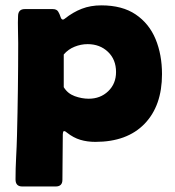

<svg xmlns="http://www.w3.org/2000/svg" viewBox="-20 -508 642 706"><path d="M575.7 -235.4Q575.7 -119.1 511.5 -52.7Q447.3 13.7 330.6 13.7Q300.8 13.7 275.4 6.1Q250 -1.5 226.6 -20Q224.6 -21.5 221.7 -23.7Q218.8 -25.9 215.8 -25.9Q212.4 -25.9 211.7 -20.8Q210.9 -15.6 210.9 -13.7L209.5 153.3Q209.5 177.7 184.6 177.7H62Q37.1 177.7 37.1 151.9Q37.1 111.3 39.3 70.8Q41.5 30.3 42.5 -9.8Q46.9 -179.7 46.9 -349.6Q46.9 -374.5 46.1 -399.7Q45.4 -424.8 46.4 -449.2Q46.9 -474.6 71.3 -474.6H173.8Q188.5 -474.6 194.1 -465.1Q199.7 -455.6 202.6 -445.8Q205.6 -436 211.4 -436Q213.9 -436 217.8 -439Q248.5 -463.4 280.8 -475.8Q313 -488.3 352.5 -488.3Q429.7 -488.3 479 -454.8Q528.3 -421.4 552 -364.3Q575.7 -307.1 575.7 -235.4ZM306.2 -145Q349.1 -145 377.9 -172.6Q406.7 -200.2 406.7 -243.2Q406.7 -289.1 377 -317.4Q347.2 -345.7 302.2 -345.7Q277.8 -345.7 254.2 -336.2Q230.5 -326.7 214.4 -307.6V-187.5Q228.5 -164.1 254.6 -154.5Q280.8 -145 306.2 -145Z"/></svg>

Font: Belanosima SemiBold
Style: Regular
Weight: 600
Designer: The DocRepair Project, Santiago Orozco
Foundry: Google
Version: Version 2.000